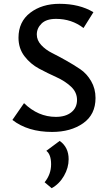

<svg xmlns="http://www.w3.org/2000/svg" viewBox="-20 -685 565 1007"><path d="M384 -161Q384 -201 352.5 -230.5Q321 -260 275.5 -280.5Q230 -301 185 -325Q140 -349 108.5 -390Q77 -431 77 -487Q77 -571 138.5 -618Q200 -665 292 -665Q397 -665 470 -621L418 -538Q356 -586 274 -586Q223 -586 198 -561.5Q173 -537 173 -504Q173 -474 196 -449Q219 -424 253 -407Q287 -390 327 -367.5Q367 -345 401 -322Q435 -299 458 -259.5Q481 -220 481 -171Q481 -84 416 -38.5Q351 7 253 7Q126 7 45 -56L106 -144Q180 -72 273 -72Q324 -72 354 -96Q384 -120 384 -161ZM251 302 214 271Q248 229 248 177Q248 125 223 106L293 54Q340 87 340 150Q340 195 315.5 237.5Q291 280 251 302Z"/></svg>

Font: EauTest Semibold
Style: Regular
Weight: 600
Designer: Christian Thalmann (Catharsis Fonts)
Version: Version 0.001;PS 000.001;hotconv 1.0.88;makeotf.lib2.5.64775